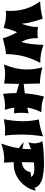

<svg xmlns="http://www.w3.org/2000/svg" viewBox="1096 -1744 695 2946"><g transform="rotate(90 1444.0 -270.5)"><path d="M935.1 -540Q867.7 -414.6 834.2 -284.9Q800.8 -155.3 800.8 -14.2Q738.3 -8.8 678 4.2Q617.7 17.1 558.1 34.2Q539.6 -25.4 516.6 -81.1Q493.7 -136.7 464.8 -185.1Q455.6 -162.1 445.3 -137.2Q435.1 -112.3 426.3 -86.4Q417.5 -60.5 410.6 -33.7Q403.8 -6.8 400.9 20Q346.2 4.9 294.2 -5.1Q242.2 -15.1 193.8 -15.1Q188.5 -15.1 181.2 -14.9Q173.8 -14.6 166 -14.2Q158.2 -13.7 150.1 -13.2Q142.1 -12.7 134.8 -12.2Q136.7 -30.3 137.5 -48.3Q138.2 -66.4 138.2 -85Q138.2 -207 102.8 -320.8Q67.4 -434.6 -8.8 -538.1Q123.5 -543.9 257.8 -577.1Q272.5 -530.8 284.7 -491.5Q296.9 -452.1 306.6 -414.3Q316.4 -376.5 323.7 -337.4Q331.1 -298.3 335.9 -252.9Q348.1 -290.5 357.7 -323Q367.2 -355.5 373.5 -385.7Q379.9 -416 382.6 -445.3Q385.3 -474.6 383.8 -505.9Q411.1 -502 434.8 -500Q458.5 -498 479 -498Q496.1 -498 514.9 -499Q533.7 -500 555.2 -502.9Q555.2 -459.5 558.8 -424.6Q562.5 -389.6 570.1 -359.4Q577.6 -329.1 588.9 -302Q600.1 -274.9 615.2 -247.1Q626.5 -286.6 634 -326.7Q641.6 -366.7 646.5 -408.7Q651.4 -450.7 654.3 -495.1Q657.2 -539.6 659.2 -588.9Q726.6 -564.5 793.9 -552.2Q861.3 -540 935.1 -540Z M1252 14.2Q1207.5 6.3 1173.3 2.7Q1139.2 -1 1106 -1Q1043.5 -1 959 17.1Q995.6 -67.9 1015.9 -156.2Q1036.1 -244.6 1036.1 -338.9Q1036.1 -396.5 1028.3 -454.3Q1020.5 -512.2 1003.9 -573.2Q1035.2 -564.5 1065.4 -557.6Q1095.7 -550.8 1126 -545.9Q1156.2 -541 1187.5 -538.3Q1218.8 -535.6 1252 -535.2Q1256.3 -410.6 1257.8 -286.1Q1294.9 -290 1330.8 -294.2Q1366.7 -298.3 1402.8 -303.2Q1408.2 -376 1419.9 -449.2Q1431.6 -522.5 1453.1 -598.1Q1481 -586.9 1506.1 -579.3Q1531.2 -571.8 1556.2 -567.1Q1581.1 -562.5 1606.4 -560.3Q1631.8 -558.1 1660.2 -558.1H1693.8Q1666 -504.9 1647.7 -451.2Q1629.4 -397.5 1621.1 -340.8Q1643.1 -345.7 1665.3 -350.6Q1687.5 -355.5 1710 -360.8Q1701.2 -307.1 1701.2 -249Q1701.2 -221.2 1703.4 -193.1Q1705.6 -165 1710 -138.2Q1686.5 -139.2 1664.8 -139.9Q1643.1 -140.6 1621.1 -142.1Q1626.5 -106 1635 -69.8Q1643.6 -33.7 1656.2 2.9Q1642.6 2.4 1632.8 2.2Q1623 2 1615.5 1.7Q1607.9 1.5 1601.6 1.2Q1595.2 1 1588.9 1Q1546.4 1 1503.7 8.5Q1460.9 16.1 1410.2 30.8Q1404.8 -19.5 1401.9 -70.6Q1398.9 -121.6 1398.9 -174.8Q1362.3 -183.1 1327.6 -193.4Q1293 -203.6 1257.8 -214.8Q1256.8 -157.7 1255.6 -100.6Q1254.4 -43.5 1252 14.2Z M2063 -582Q2048.8 -500.5 2042 -417.2Q2035.2 -334 2035.2 -249Q2035.2 -185.1 2038.8 -122.1Q2042.5 -59.1 2050.8 2Q2032.7 2 2014.2 0.5Q1995.6 -1 1973.1 -1Q1933.1 -1 1890.6 3.9Q1848.1 8.8 1799.8 18.1Q1813.5 -50.8 1821.8 -123Q1830.1 -195.3 1830.1 -270Q1830.1 -332.5 1823.7 -394.8Q1817.4 -457 1803.7 -519Q1835.9 -522.5 1866.2 -528.1Q1896.5 -533.7 1927.7 -541.5Q1959 -549.3 1992.2 -559.3Q2025.4 -569.3 2063 -582Z M2897 -475.1Q2889.6 -432.6 2871.6 -390.9Q2853.5 -349.1 2825.9 -311.3Q2798.3 -273.4 2762.5 -240.7Q2726.6 -208 2683.8 -184.1Q2641.1 -160.2 2592.5 -146.5Q2543.9 -132.8 2491.7 -132.8Q2483.4 -132.8 2475.3 -132.8Q2467.3 -132.8 2459 -133.8Q2460.4 -58.1 2464.8 17.1Q2449.2 14.6 2433.6 13.9Q2418 13.2 2403.8 13.2Q2355.5 13.2 2297.9 24.2Q2240.2 35.2 2173.8 57.1Q2198.7 -10.3 2216.6 -76.7Q2234.4 -143.1 2244.6 -210.9Q2211.4 -232.9 2187.7 -253.9Q2164.1 -274.9 2151.9 -289.1Q2175.8 -282.2 2201.4 -276.4Q2227.1 -270.5 2252.9 -266.1Q2258.8 -321.8 2258.8 -378.9V-397Q2232.4 -388.7 2206.5 -379.2Q2180.7 -369.6 2154.8 -358.9Q2169.9 -407.7 2169.9 -449.2Q2169.9 -483.9 2161.1 -514.9Q2152.3 -545.9 2135.7 -573.2Q2240.7 -587.9 2321.5 -593Q2402.3 -598.1 2465.8 -598.1Q2495.1 -598.1 2533.2 -596.9Q2571.3 -595.7 2611.3 -590.8Q2651.4 -585.9 2691.2 -576.7Q2731 -567.4 2764.2 -551.3Q2797.4 -535.2 2821 -510.7Q2844.7 -486.3 2853 -452.1Q2864.3 -457.5 2875 -462.9Q2885.7 -468.3 2897 -475.1ZM2567.9 -449.2Q2541.5 -449.2 2515.4 -447.5Q2489.3 -445.8 2462.9 -442.9Q2461.4 -395.5 2460.2 -349.1Q2459 -302.7 2459 -255.9Q2488.3 -260.3 2514.2 -270.3Q2540 -280.3 2560.1 -296.4Q2580.1 -312.5 2593 -335.7Q2606 -358.9 2609.9 -390.1Q2628.4 -393.1 2647.7 -396Q2667 -398.9 2687 -402.8Q2686 -402.8 2686 -403.3V-403.8H2687Q2677.2 -414.6 2666.7 -423.1Q2656.2 -431.6 2642.6 -437.5Q2628.9 -443.4 2610.8 -446.3Q2592.8 -449.2 2567.9 -449.2Z"/></g></svg>

Font: Shojumaru
Style: Regular
Weight: 400
Version: Version 1.001